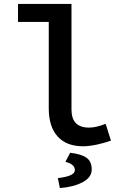

<svg xmlns="http://www.w3.org/2000/svg" viewBox="-20 -726 640 969"><path d="M282.2 223.1 272 172.9Q357.9 163.1 357.9 132.8Q357.9 102.5 310.1 90.8L334 44.9Q392.1 51.8 417.5 70.8Q442.9 89.8 442.9 129.4Q442.9 168.9 397.5 193.4Q352.1 217.8 282.2 223.1ZM70.8 -615.2V-706.1H340.8V-172.9Q340.8 -82 429.2 -82Q465.3 -82 513.2 -101.1L540 -16.1Q458 11.7 400.9 12.2Q315.9 12.7 271 -37.1Q226.1 -86.9 226.1 -179.2V-615.2Z"/></svg>

Font: SourceCodePro-Semibold
Style: Regular
Weight: 600
Monospace: yes
Designer: Paul D. Hunt
Foundry: Adobe Systems Incorporated
Version: Version 1.009;PS 1.000;hotconv 1.0.70;makeotf.lib2.5.5900